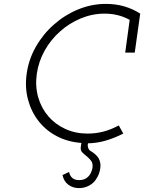

<svg xmlns="http://www.w3.org/2000/svg" viewBox="-20 -728 740 986"><path d="M623 -458H672L700 -658Q663 -682 619 -695Q575 -708 524 -708Q450 -708 381 -679.5Q312 -651 257 -602Q202 -554 164.5 -488.5Q127 -423 117 -349Q107 -279 124 -216Q141 -153 179 -105Q217 -57 273 -28Q329 1 398 6L395 26Q392 44 402.5 54.5Q413 65 426 75Q438 85 448 98Q458 111 455 134Q452 148 446.5 160Q441 172 432 180Q423 189 411.5 193Q400 197 386 197Q364 197 351 185.5Q338 174 335 155L301 171Q308 204 331.5 221Q355 238 385 238Q407 238 426 230.5Q445 223 460 209Q473 196 482.5 177Q492 158 495 135Q498 115 491.5 96Q485 77 465 61Q455 53 444 46.5Q433 40 431 22Q430 21 430.5 17Q431 13 432 8Q480 7 525 -6.5Q570 -20 613 -42L590 -84Q552 -63 512 -52.5Q472 -42 430 -42Q367 -42 315 -66Q263 -90 228 -131Q192 -173 176 -229Q160 -285 169 -349Q178 -412 209.5 -468.5Q241 -525 289 -567Q336 -609 395 -633.5Q454 -658 517 -658Q553 -658 585 -650Q617 -642 646 -626Z"/></svg>

Font: Josefin Slab Thin Medium
Style: Italic
Weight: 500
Italic angle: -12°
Version: Version 2.000